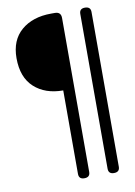

<svg xmlns="http://www.w3.org/2000/svg" viewBox="-90 -759 650 926"><g transform="rotate(-10 235.0 -296.0)"><path d="M227 -701H245Q275 -701 275 -671V83Q275 109 247 109Q220 109 220 83V-326Q132 -326 78.5 -375Q25 -424 25 -518Q25 -606 80.5 -653.5Q136 -701 227 -701ZM392 109Q365 109 365 83V-675Q365 -701 392 -701Q420 -701 420 -675V83Q420 109 392 109Z"/></g></svg>

Font: Agu Display Uzo
Style: Regular
Weight: 400
Version: Version 1.103